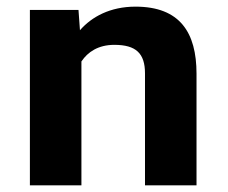

<svg xmlns="http://www.w3.org/2000/svg" viewBox="-20 -558 685 578"><path d="M324.1 -423C389.5 -423 416.5 -397.3 416.5 -337V0H571.6V-336C571.6 -460.2 521.6 -538 387.9 -538C311.9 -538 256.3 -507.7 220.7 -467L216.3 -528H70V0H225.1V-373C244.1 -401.4 275.7 -423 324.1 -423Z"/></svg>

Font: Asimov
Style: Wid
Weight: 500
Designer: Google
Version: Version 2.000980; 2014